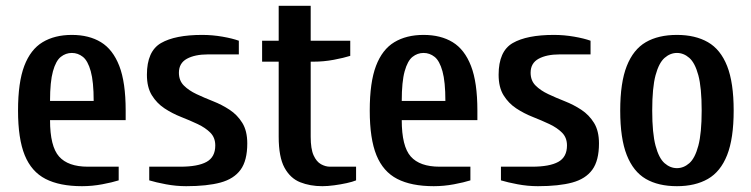

<svg xmlns="http://www.w3.org/2000/svg" viewBox="-20 -630 2583 660"><path d="M262 10Q185 10 136.5 -15Q88 -40 65 -96.5Q42 -153 42 -250Q42 -347 63.5 -403.5Q85 -460 126.5 -485Q168 -510 227 -510Q286 -510 327 -485Q368 -460 390 -403.5Q412 -347 412 -250V-217H152Q152 -127 183 -92Q214 -57 282 -57H388V-10Q366 -3 331.5 3.5Q297 10 262 10ZM152 -283H302Q302 -349 292 -385Q282 -421 265 -434.5Q248 -448 227 -448Q206 -448 189 -434.5Q172 -421 162 -385Q152 -349 152 -283Z M620 10Q585 10 550.5 3.5Q516 -3 493 -10V-57H600Q660 -57 690 -73.5Q720 -90 720 -130Q720 -157 703 -174Q686 -191 659.5 -203.5Q633 -216 602.5 -228Q572 -240 545.5 -257.5Q519 -275 502 -302.5Q485 -330 485 -373Q485 -454 533.5 -482Q582 -510 675 -510Q710 -510 744.5 -504Q779 -498 801 -490V-443H695Q650 -443 622.5 -428Q595 -413 595 -380Q595 -353 612 -336Q629 -319 655.5 -306.5Q682 -294 712.5 -282Q743 -270 769.5 -252.5Q796 -235 813 -207.5Q830 -180 830 -137Q830 -78 807 -46.5Q784 -15 738 -2.5Q692 10 620 10Z M1088 10Q1046 10 1012 -3.5Q978 -17 958 -53.5Q938 -90 938 -160V-418H881V-490H938V-610H1048V-490H1184V-438Q1162 -431 1127.5 -424.5Q1093 -418 1058 -418H1048V-160Q1048 -118 1058 -96Q1068 -74 1083.5 -65.5Q1099 -57 1114 -57H1204V-10Q1192 -5 1171.5 -0.5Q1151 4 1128.5 7Q1106 10 1088 10Z M1471 10Q1394 10 1345.5 -15Q1297 -40 1274 -96.5Q1251 -153 1251 -250Q1251 -347 1272.5 -403.5Q1294 -460 1335.5 -485Q1377 -510 1436 -510Q1495 -510 1536 -485Q1577 -460 1599 -403.5Q1621 -347 1621 -250V-217H1361Q1361 -127 1392 -92Q1423 -57 1491 -57H1597V-10Q1575 -3 1540.5 3.5Q1506 10 1471 10ZM1361 -283H1511Q1511 -349 1501 -385Q1491 -421 1474 -434.5Q1457 -448 1436 -448Q1415 -448 1398 -434.5Q1381 -421 1371 -385Q1361 -349 1361 -283Z M1829 10Q1794 10 1759.5 3.5Q1725 -3 1702 -10V-57H1809Q1869 -57 1899 -73.5Q1929 -90 1929 -130Q1929 -157 1912 -174Q1895 -191 1868.5 -203.5Q1842 -216 1811.5 -228Q1781 -240 1754.5 -257.5Q1728 -275 1711 -302.5Q1694 -330 1694 -373Q1694 -454 1742.5 -482Q1791 -510 1884 -510Q1919 -510 1953.5 -504Q1988 -498 2010 -490V-443H1904Q1859 -443 1831.5 -428Q1804 -413 1804 -380Q1804 -353 1821 -336Q1838 -319 1864.5 -306.5Q1891 -294 1921.5 -282Q1952 -270 1978.5 -252.5Q2005 -235 2022 -207.5Q2039 -180 2039 -137Q2039 -78 2016 -46.5Q1993 -15 1947 -2.5Q1901 10 1829 10Z M2307 10Q2243 10 2200 -15Q2157 -40 2134.5 -97Q2112 -154 2112 -250Q2112 -346 2134.5 -403Q2157 -460 2200 -485Q2243 -510 2307 -510Q2370 -510 2413.5 -485Q2457 -460 2479.5 -403Q2502 -346 2502 -250Q2502 -154 2479.5 -97Q2457 -40 2413.5 -15Q2370 10 2307 10ZM2307 -52Q2330 -52 2349.5 -69Q2369 -86 2380.5 -129Q2392 -172 2392 -250Q2392 -329 2380.5 -371.5Q2369 -414 2349.5 -431Q2330 -448 2307 -448Q2284 -448 2264.5 -431Q2245 -414 2233.5 -371.5Q2222 -329 2222 -250Q2222 -172 2233.5 -129Q2245 -86 2264.5 -69Q2284 -52 2307 -52Z"/></svg>

Font: Cuprum SemiBold
Style: Regular
Weight: 600
Designer: Jovanny Lemonad
Foundry: Jovanny Lemonad
Version: Version 3.000